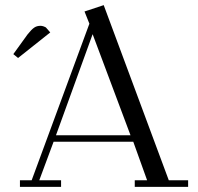

<svg xmlns="http://www.w3.org/2000/svg" viewBox="-20 -732 777 752"><path d="M32.2 -520 87.9 -597.2Q103 -616.2 113.5 -623.5Q124 -630.9 138.2 -630.9Q143.6 -630.9 149.2 -629.2Q154.8 -627.4 157.2 -626L160.2 -624L176.8 -605L50.8 -504.9ZM58.1 0V-25.9H104L330.1 -639.2L311 -687L386.2 -711.9L641.1 -25.9H716.8V0H507.8V-25.9H556.2L502 -176.8H189.9L133.8 -25.9H219.2V0ZM199.2 -202.1H491.2L342.8 -598.1Z"/></svg>

Font: Dehuti
Style: Book
Weight: 400
Version: Version 1.2